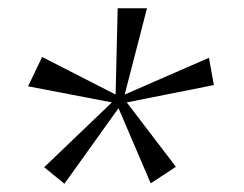

<svg xmlns="http://www.w3.org/2000/svg" viewBox="-20 -547 592 465"><path d="M136 -102 87 -142 251 -299 48 -338 82 -409 260 -318 265 -527H336L282 -318L486 -407L498 -341L287 -299L406 -143L345 -103L267 -285Z"/></svg>

Font: Alumni Sans
Style: Italic
Weight: 400
Italic angle: -8°
Version: Version 1.016